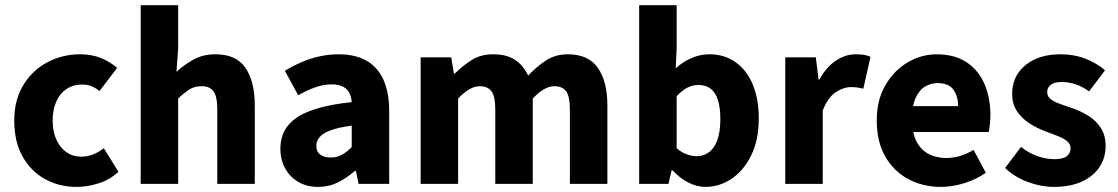

<svg xmlns="http://www.w3.org/2000/svg" viewBox="-20 -721 4384 753"><path d="M281.2 12Q211.9 12 156.4 -18.7Q100.9 -49.5 68.4 -107.5Q35.9 -165.6 35.9 -247.9Q35.9 -330.4 72.1 -388.5Q108.2 -446.7 167 -477.4Q225.8 -508.1 294.4 -508.1Q340.2 -508.1 376.1 -493.4Q412 -478.7 439.3 -454.7L370.2 -363.9Q353.2 -377.8 337.1 -383.6Q321 -389.5 302.6 -389.5Q267.3 -389.5 241.1 -372.1Q214.9 -354.7 200.7 -322.8Q186.5 -290.8 186.5 -247.9Q186.5 -205 201.2 -173.1Q215.9 -141.2 240.8 -123.9Q265.7 -106.6 297.7 -106.6Q323.8 -106.6 345.9 -115.7Q367.9 -124.8 387.2 -139.6L444.7 -47.1Q409 -14.9 365.3 -1.5Q321.6 12 281.2 12Z M531.7 0V-700.6H678.7V-529.4L672.1 -439.6Q700.4 -465.4 737.5 -486.7Q774.6 -508.1 825.3 -508.1Q906.7 -508.1 942.9 -454.6Q979.2 -401 979.2 -308V0H832.2V-289.2Q832.2 -342.8 817.5 -362.9Q802.9 -382.9 770.5 -382.9Q742.8 -382.9 723.1 -370.4Q703.4 -358 678.7 -334.7V0Z M1227.8 12Q1182.5 12 1149.2 -8Q1116 -27.9 1097.7 -61.8Q1079.5 -95.7 1079.5 -137.6Q1079.5 -217.8 1145.9 -261.4Q1212.4 -305 1359.4 -320.5Q1357.9 -341.6 1349.7 -357.2Q1341.4 -372.9 1324.5 -381.5Q1307.5 -390.1 1280.6 -390.1Q1249.7 -390.1 1217.7 -379Q1185.7 -368 1149.4 -347.4L1097.3 -443.4Q1128.8 -462.6 1163 -477.4Q1197.2 -492.2 1233.8 -500.1Q1270.4 -508 1309.4 -508Q1372.6 -508 1416.5 -483.5Q1460.3 -459 1483.3 -409.3Q1506.4 -359.6 1506.4 -283.3V0H1386.2L1375.9 -50.6H1371.9Q1340.2 -23.2 1305.1 -5.6Q1270.1 12 1227.8 12ZM1277.2 -103.3Q1302.2 -103.3 1321.2 -114.1Q1340.3 -124.9 1359.4 -144.3V-228.2Q1307 -221.3 1276.7 -210Q1246.4 -198.6 1233.5 -183.2Q1220.6 -167.8 1220.6 -149Q1220.6 -125.8 1236.2 -114.5Q1251.7 -103.3 1277.2 -103.3Z M1629.7 0V-496.1H1749.6L1760.2 -432.5H1763.9Q1794.4 -463.1 1829.9 -485.6Q1865.3 -508.1 1914.2 -508.1Q1966.6 -508.1 1999.6 -486.4Q2032.6 -464.7 2051.2 -424.6Q2084.1 -459.2 2121 -483.7Q2157.9 -508.1 2206.9 -508.1Q2287.8 -508.1 2325 -454.6Q2362.1 -401 2362.1 -308V0H2215.1V-289.2Q2215.1 -342.8 2200.4 -362.9Q2185.6 -382.9 2153.8 -382.9Q2135.1 -382.9 2114.2 -371.3Q2093.3 -359.6 2069.4 -334.7V0H1922.4V-289.2Q1922.4 -342.8 1907.7 -362.9Q1892.9 -382.9 1861.1 -382.9Q1822.8 -382.9 1776.7 -334.7V0Z M2747.1 12Q2713.9 12 2680.8 -4.5Q2647.6 -21 2617.6 -52.9H2613.9L2601.7 0H2486.7V-700.6H2633.7V-529.4L2630 -453.2Q2658.2 -478.6 2692.2 -493.4Q2726.2 -508.1 2761.3 -508.1Q2821.4 -508.1 2865.1 -476.9Q2908.8 -445.7 2932.3 -389.4Q2955.8 -333.2 2955.8 -256.7Q2955.8 -171.6 2925.9 -111.2Q2896 -50.8 2848.4 -19.4Q2800.8 12 2747.1 12ZM2712.8 -108.3Q2738.5 -108.3 2759.5 -123.4Q2780.6 -138.4 2792.9 -170.7Q2805.1 -202.9 2805.1 -254.2Q2805.1 -298.8 2795.7 -328.4Q2786.3 -358 2767.3 -372.9Q2748.3 -387.8 2718.9 -387.8Q2696.8 -387.8 2676.2 -377.5Q2655.6 -367.1 2633.7 -343.4V-139.7Q2653.4 -122.6 2674.1 -115.5Q2694.7 -108.3 2712.8 -108.3Z M3059.7 0V-496.1H3179.6L3190.2 -409.4H3193.9Q3221.2 -459.2 3259 -483.7Q3296.7 -508.1 3334.8 -508.1Q3355.9 -508.1 3369.8 -505.7Q3383.6 -503.3 3394 -498.1L3365.9 -373.3Q3353.6 -376.3 3343 -377.8Q3332.4 -379.3 3316 -379.3Q3287.9 -379.3 3257.3 -359Q3226.6 -338.7 3206.7 -287.5V0Z M3670.4 12Q3599.1 12 3541.9 -18.8Q3484.8 -49.6 3451.6 -107.6Q3418.5 -165.7 3418.5 -248.2Q3418.5 -328.8 3452.4 -386.9Q3486.2 -444.9 3539.9 -476.5Q3593.6 -508 3653.2 -508Q3724.2 -508 3771.1 -476.6Q3818.1 -445.2 3841.1 -391.3Q3864.2 -337.4 3864.2 -270Q3864.2 -250.6 3862.1 -232.6Q3860.1 -214.5 3857.6 -203.3H3532.5L3531.4 -304.7H3737.6Q3737.6 -344.3 3718.9 -369.7Q3700.2 -395.2 3656.4 -395.2Q3632.3 -395.2 3609.1 -382.2Q3586 -369.1 3571 -337Q3556 -305 3557.2 -248.2Q3558.3 -191.9 3577.7 -159.9Q3597.2 -127.9 3627.1 -114.6Q3657 -101.3 3690 -101.3Q3718.6 -101.3 3745.4 -109.4Q3772.2 -117.6 3798.4 -133L3846.2 -43.4Q3808.8 -17.1 3761.7 -2.6Q3714.6 12 3670.4 12Z M4112.3 12Q4062.7 12 4011 -7.2Q3959.2 -26.5 3921.8 -62.2L3984.3 -144.9Q4018.4 -118.2 4051.9 -107.5Q4085.3 -96.7 4115.9 -96.7Q4148.8 -96.7 4163.7 -108.4Q4178.6 -120 4178.6 -139.4Q4178.6 -155.8 4165.5 -166.9Q4152.3 -178 4130.6 -186.6Q4108.9 -195.3 4081.7 -205.3Q4046.3 -218.3 4016.3 -238Q3986.2 -257.7 3967.8 -286Q3949.5 -314.3 3949.5 -352.8Q3949.5 -422.6 4001.6 -465.4Q4053.7 -508.1 4139 -508.1Q4192.8 -508.1 4237.6 -490.5Q4282.3 -472.9 4313.9 -445.3L4251.4 -362.7Q4224.1 -382.1 4197.1 -390.8Q4170.1 -399.4 4143.6 -399.4Q4114.9 -399.4 4100.9 -388.4Q4086.9 -377.5 4086.9 -359.8Q4086.9 -345.6 4096.8 -335.7Q4106.6 -325.9 4127.1 -317.5Q4147.7 -309.1 4179.2 -299Q4217.2 -286.4 4248.4 -266.8Q4279.6 -247.2 4297.9 -218.2Q4316.1 -189.2 4316.1 -148Q4316.1 -103.1 4292.7 -66.9Q4269.4 -30.8 4224.1 -9.4Q4178.8 12 4112.3 12Z"/></svg>

Font: Source Sans 3 Variable
Style: Regular
Weight: 200
Designer: Paul D. Hunt
Foundry: Adobe Systems Incorporated
Version: Version 3.026